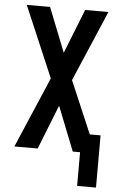

<svg xmlns="http://www.w3.org/2000/svg" viewBox="-60 -777 621 993"><g transform="rotate(5 250.0 -280.0)"><path d="M379 175V0H341L250 -230L159 0H38L195 -367L38 -735H159L250 -505L341 -735H462L305 -368L421 -96H477V175Z"/></g></svg>

Font: Iosevka SS04
Style: Bold
Weight: 700
Monospace: yes
Designer: Belleve Invis
Foundry: Belleve Invis
Version: Version 19.0.0; ttfautohint (v1.8.4)